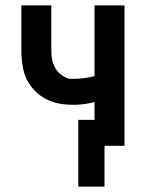

<svg xmlns="http://www.w3.org/2000/svg" viewBox="-20 -540 540 711"><path d="M270 151V-96H330V-162Q321 -160 312.5 -158Q304 -156 295.5 -155Q287 -154 276.5 -153Q266 -152 260 -152H250Q235 -152 219 -153.5Q203 -155 187.5 -159Q172 -163 158 -169.5Q144 -176 131 -185Q118 -194 107 -206Q96 -218 87.5 -231Q79 -244 73.5 -258.5Q68 -273 65 -288.5Q62 -304 60.5 -322.5Q59 -341 59 -352V-520H170V-365Q170 -353 170.5 -340Q171 -327 174 -315Q177 -303 182.5 -292Q188 -281 196.5 -272Q205 -263 218.5 -255.5Q232 -248 240 -248H250Q259 -248 267.5 -248.5Q276 -249 285 -250Q294 -251 304 -252.5Q314 -254 320 -256L330 -258V-520H441V0H367V151Z"/></svg>

Font: Iosevka Custom
Style: Bold
Weight: 700
Monospace: yes
Designer: Belleve Invis
Foundry: Belleve Invis
Version: Version 30.3.3; ttfautohint (v1.8.3)